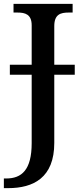

<svg xmlns="http://www.w3.org/2000/svg" viewBox="-34 -734 422 994"><path d="M353 -399H247V-599C247 -660 280 -669 321 -669H342V-714H36V-669H57C96 -669 130 -660 130 -603V-399H17V-347H130V7C130 146 78 190 -2 190H-14V240H8C139 240 247 186 247 6V-347H353Z"/></svg>

Font: Noto Serif Thai Medium
Style: Regular
Weight: 500
Designer: Monotype Design Team
Foundry: Monotype Imaging Inc.
Version: Version 1.901;PS 001.901;hotconv 1.0.88;makeotf.lib2.5.64775